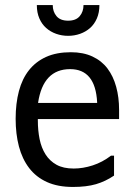

<svg xmlns="http://www.w3.org/2000/svg" viewBox="-20 -744 540 761"><path d="M374 -724Q374 -694 364 -671Q354 -648 337 -633Q320 -618 297.5 -610Q275 -602 250 -602Q225 -602 202.5 -610Q180 -618 163 -633Q146 -648 136 -671Q126 -694 126 -724H189Q189 -698 204 -680Q219 -662 250 -662Q281 -662 296 -680Q311 -698 311 -724ZM131 -336H365V-339Q358 -470 258 -470Q151 -470 131 -337ZM261 -537Q310 -537 346.5 -520Q383 -503 406 -472.5Q429 -442 440.5 -400Q452 -358 452 -309V-272H130V-267Q130 -227 137 -192.5Q144 -158 160.5 -132Q177 -106 204 -91Q231 -76 272 -76Q309 -76 347.5 -88.5Q386 -101 420 -127H432V-48Q398 -25 360.5 -14Q323 -3 269 -3Q209 -3 166 -22.5Q123 -42 95.5 -78Q68 -114 55 -163.5Q42 -213 42 -273Q42 -334 55 -383Q68 -432 95 -466Q122 -500 163 -518.5Q204 -537 261 -537Z"/></svg>

Font: D2Coding
Style: Regular
Weight: 400
Monospace: yes
Designer: Yong-Rak Park; Jeong-Hwan Yoon; Sang-Min Lee;
Foundry: NHN Corporation
Version: Version 1.3.2; Build 20180524